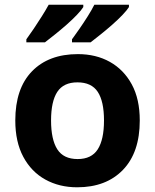

<svg xmlns="http://www.w3.org/2000/svg" viewBox="-20 -786 659 816"><path d="M574 -274Q574 -138 502.5 -64Q431 10 308 10Q232 10 172.5 -23Q113 -56 79 -119.5Q45 -183 45 -274Q45 -410 116 -483Q187 -556 311 -556Q388 -556 447 -523Q506 -490 540 -427.5Q574 -365 574 -274ZM197 -274Q197 -193 223.5 -151.5Q250 -110 310 -110Q369 -110 395.5 -151.5Q422 -193 422 -274Q422 -355 395.5 -395.5Q369 -436 309 -436Q250 -436 223.5 -395.5Q197 -355 197 -274ZM528 -756Q520 -743 501 -723Q482 -703 457 -681Q432 -659 407.5 -639.5Q383 -620 365 -606H286V-619Q300 -638 318 -664Q336 -690 353 -717Q370 -744 381 -766H528ZM334 -756Q326 -743 307 -723Q288 -703 263 -681Q238 -659 213.5 -639.5Q189 -620 171 -606H92V-619Q106 -638 123.5 -664Q141 -690 158 -717Q175 -744 187 -766H334Z"/></svg>

Font: Noto Sans Kannada
Style: Bold
Weight: 700
Designer: Jelle Bosma - Monotype Design Team
Foundry: Monotype Imaging Inc.
Version: Version 2.005; ttfautohint (v1.8.4.7-5d5b)